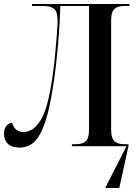

<svg xmlns="http://www.w3.org/2000/svg" viewBox="-20 -734 701 964"><path d="M78 7Q40 7 20 -11.5Q0 -30 0 -62Q0 -86 11 -100.5Q22 -115 41 -119Q44 -101 58.5 -86Q73 -71 100 -71Q116 -71 138.5 -82.5Q161 -94 184 -130.5Q207 -167 224 -241Q234 -285 242.5 -342Q251 -399 256.5 -457Q262 -515 265.5 -561.5Q269 -608 269 -630Q269 -677 250.5 -690.5Q232 -704 197 -704H141V-714H630V-704H604Q571 -704 554.5 -689Q538 -674 538 -632V-82Q538 -40 554.5 -25Q571 -10 604 -10H625V0L579 210H508L615 0H341V-10H361Q394 -10 410.5 -25Q427 -40 427 -82V-704H283Q280 -604 271 -503Q262 -402 248.5 -313Q235 -224 219 -162Q201 -96 180.5 -59.5Q160 -23 134.5 -8Q109 7 78 7Z"/></svg>

Font: Noto Serif Display SemiCondensed Medium
Style: Regular
Weight: 500
Width: 4
Designer: Monotype Design Team
Foundry: Monotype Imaging Inc.
Version: Version 2.009